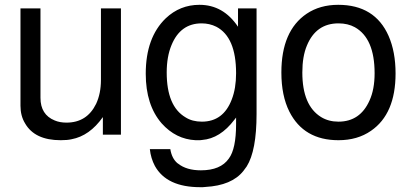

<svg xmlns="http://www.w3.org/2000/svg" viewBox="-20 -559 1708 797"><path d="M482 0H407V-73Q352 5 277 19Q260 23 232 23Q124 23 84 -47Q65 -78 65 -120V-524H148V-153Q148 -83 207 -59Q228 -50 256 -50Q341 -50 379 -128Q399 -171 399 -227V-524H482Z M968 -524H1045V-86Q1045 67 1004 132L990 151Q942 211 833 217Q828 218 822 218Q816 218 811 218Q672 218 623 130Q606 98 602 60H687Q693 98 716 118L719 120Q754 148 814 148Q896 148 930 99Q960 59 960 -44V-71L953 -62Q894 16 819 22Q814 23 810 23Q806 23 801 23H792Q710 19 651 -47Q585 -123 585 -253Q585 -403 668 -483Q727 -539 808 -539Q907 -539 968 -448ZM817 -462Q729 -462 692 -372Q672 -324 672 -258Q672 -118 750 -72Q778 -54 818 -54Q907 -54 942 -146Q960 -192 960 -255Q960 -405 878 -448Q850 -462 817 -462Z M1384 -539Q1536 -539 1593 -410Q1622 -344 1622 -254Q1622 -86 1520 -16Q1464 23 1385 23Q1241 23 1181 -96Q1148 -162 1148 -258Q1148 -431 1253 -502Q1308 -539 1384 -539ZM1385 -462Q1292 -462 1254 -370Q1235 -325 1235 -258Q1235 -121 1313 -73Q1344 -54 1385 -54Q1475 -54 1514 -142Q1535 -188 1535 -255Q1535 -400 1453 -446Q1424 -462 1385 -462Z"/></svg>

Font: Ekushey Bangla
Style: Regular
Weight: 400
Designer: Al Mamun Sumon
Foundry: Al Mamun Sumon
Version: Version 1.0